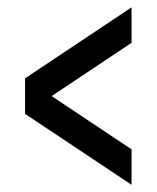

<svg xmlns="http://www.w3.org/2000/svg" viewBox="-20 -606 431 528"><path d="M341.8 -585.9V-488.3L122.1 -341.8L341.8 -195.3V-97.7L48.8 -293V-390.6Z"/></svg>

Font: BabelStone Runic Staveless
Style: Regular
Weight: 400
Designer: Andrew West
Foundry: BabelStone
Version: Version 3.002 March 14, 2022